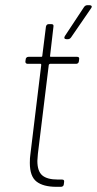

<svg xmlns="http://www.w3.org/2000/svg" viewBox="-20 -720 374 740"><path d="M274 -474H173Q170 -474 168 -470L126 -127Q124 -107 124 -100Q124 -60 143 -44Q162 -28 203 -28H219Q229 -28 227 -18L226 -10Q226 -6 223 -3Q220 0 215 0H197Q147 0 121 -20Q95 -40 95 -92Q95 -112 97 -124L139 -470Q139 -474 136 -474H86Q82 -474 79.5 -477Q77 -480 78 -484L79 -491Q79 -495 82 -498Q85 -501 90 -501H139Q143 -501 143 -505L157 -617Q159 -627 168 -627H178Q188 -627 186 -617L173 -505Q172 -504 173 -502.5Q174 -501 176 -501H277Q287 -501 285 -491L284 -484Q284 -480 281 -477Q278 -474 274 -474ZM230 -581 304 -693Q309 -700 317 -700H325Q331 -700 333 -696.5Q335 -693 331 -688L254 -576Q249 -569 242 -569H236Q230 -569 228.5 -572.5Q227 -576 230 -581Z"/></svg>

Font: Barlow Semi Condensed Thin
Style: Italic
Weight: 250
Width: 4
Italic angle: -7°
Designer: Jeremy Tribby
Foundry: Tribby Type
Version: Version 1.408